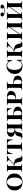

<svg xmlns="http://www.w3.org/2000/svg" viewBox="3344 -4246 916 7644"><g transform="rotate(-90 3802.0 -424.0)"><path d="M717 -310Q717 -214 674 -140.5Q631 -67 554 -26.5Q477 14 379 14Q278 14 202 -22.5Q126 -59 84 -129.5Q42 -200 42 -298Q42 -394 85 -467.5Q128 -541 205 -581.5Q282 -622 380 -622Q481 -622 557 -585.5Q633 -549 675 -478.5Q717 -408 717 -310ZM202 -302Q202 -213 226 -145Q250 -77 291.5 -40.5Q333 -4 383 -4Q435 -4 474.5 -42.5Q514 -81 535.5 -149.5Q557 -218 557 -306Q557 -395 533 -463Q509 -531 467.5 -567.5Q426 -604 376 -604Q324 -604 284.5 -565.5Q245 -527 223.5 -458.5Q202 -390 202 -302Z M1444 -44Q1419 -14 1388 0Q1357 14 1312 14Q1258 14 1225 -9Q1192 -32 1179 -94L1153 -210Q1145 -244 1134.5 -264.5Q1124 -285 1100.5 -298Q1077 -311 1036 -311H1012V-106Q1012 -68 1017.5 -51Q1023 -34 1038 -28Q1053 -22 1087 -20V0Q1036 -3 939 -3Q834 -3 784 0V-20Q818 -22 833 -28Q848 -34 853.5 -51Q859 -68 859 -106V-502Q859 -540 853.5 -557Q848 -574 832.5 -580Q817 -586 784 -588V-608Q833 -605 939 -605Q1036 -605 1087 -608V-588Q1053 -586 1038 -580Q1023 -574 1017.5 -557Q1012 -540 1012 -502V-330Q1055 -335 1087.5 -351Q1120 -367 1155 -404L1211 -464Q1246 -502 1246 -534Q1246 -558 1227 -572.5Q1208 -587 1177 -589V-608Q1249 -605 1323 -605Q1384 -605 1420 -608V-589Q1385 -581 1352.5 -561.5Q1320 -542 1284 -507L1100 -326Q1185 -320 1243 -292Q1301 -264 1319 -197L1342 -105Q1353 -62 1363.5 -47.5Q1374 -33 1390 -33Q1402 -34 1411 -39.5Q1420 -45 1430 -56Z M2072 -472Q2072 -416 2075 -384H2052Q2038 -460 2018.5 -503Q1999 -546 1968.5 -565.5Q1938 -585 1890 -585H1859V-116Q1859 -74 1867 -55Q1875 -36 1895 -29Q1915 -22 1960 -20V0Q1906 -3 1780 -3Q1653 -3 1605 0V-20Q1650 -22 1670 -29Q1690 -36 1698 -55Q1706 -74 1706 -116V-585H1675Q1627 -585 1596.5 -565.5Q1566 -546 1546.5 -503Q1527 -460 1513 -384H1490Q1493 -416 1493 -472Q1493 -532 1486 -608Q1573 -605 1780 -605Q1991 -605 2079 -608Q2072 -532 2072 -472Z M2665 -502V-106Q2665 -68 2670.5 -51Q2676 -34 2691 -28Q2706 -22 2740 -20V0Q2694 -3 2600 -3Q2490 -3 2431 0V-20Q2467 -22 2483.5 -28Q2500 -34 2506 -51Q2512 -68 2512 -106V-281H2459Q2418 -281 2395.5 -251.5Q2373 -222 2361 -159L2345 -81Q2336 -32 2303.5 -9Q2271 14 2212 14Q2133 14 2090 -41L2103 -54Q2123 -32 2144 -32Q2160 -32 2170 -44.5Q2180 -57 2186 -86L2203 -163Q2214 -222 2257.5 -249.5Q2301 -277 2382 -287H2384Q2276 -297 2228 -339.5Q2180 -382 2180 -445Q2180 -524 2241 -565.5Q2302 -607 2441 -607Q2467 -607 2487 -606L2606 -605Q2693 -605 2740 -608V-588Q2706 -586 2691 -580Q2676 -574 2670.5 -557Q2665 -540 2665 -502ZM2475 -302H2512V-502Q2512 -538 2507.5 -556Q2503 -574 2491 -581Q2479 -588 2454 -588Q2393 -588 2366.5 -553Q2340 -518 2340 -446Q2340 -379 2369 -340.5Q2398 -302 2475 -302Z M3377 -180Q3377 -94 3312 -47.5Q3247 -1 3116 -1Q3088 -1 3067 -2L2943 -3Q2855 -3 2808 0V-20Q2841 -22 2856.5 -28Q2872 -34 2877.5 -51Q2883 -68 2883 -106V-502Q2883 -540 2877.5 -557Q2872 -574 2857 -580Q2842 -586 2808 -588V-608Q2855 -605 2946 -605Q3018 -605 3092 -607H3129Q3259 -607 3318 -608Q3311 -541 3311 -488Q3311 -449 3314 -426H3291Q3276 -512 3239 -548.5Q3202 -585 3137 -585H3092Q3059 -585 3047.5 -572.5Q3036 -560 3036 -520V-348H3075Q3232 -348 3304.5 -306Q3377 -264 3377 -180ZM3217 -175Q3217 -247 3185 -288Q3153 -329 3076 -329H3036V-106Q3036 -70 3040.5 -52.5Q3045 -35 3057.5 -28Q3070 -21 3095 -21Q3160 -21 3188.5 -59Q3217 -97 3217 -175Z M3671 -246V-106Q3671 -68 3677 -51Q3683 -34 3699.5 -28Q3716 -22 3752 -20V0Q3694 -3 3583 -3Q3490 -3 3443 0V-20Q3477 -22 3492 -28Q3507 -34 3512.5 -51Q3518 -68 3518 -106V-502Q3518 -540 3512.5 -557Q3507 -574 3491.5 -580Q3476 -586 3443 -588V-608Q3490 -605 3577 -605L3698 -606Q3719 -607 3746 -607Q3876 -607 3939.5 -563.5Q4003 -520 4003 -440Q4003 -359 3936.5 -302.5Q3870 -246 3714 -246ZM3671 -502V-266H3704Q3783 -266 3813 -310Q3843 -354 3843 -429Q3843 -510 3817.5 -549Q3792 -588 3733 -588Q3707 -588 3694 -581Q3681 -574 3676 -556Q3671 -538 3671 -502Z M4613 -182Q4613 -1 4352 -1Q4325 -1 4305 -2L4187 -3Q4100 -3 4053 0V-20Q4086 -22 4101.5 -28Q4117 -34 4122.5 -51Q4128 -68 4128 -106V-502Q4128 -540 4122.5 -557Q4117 -574 4102 -580Q4087 -586 4053 -588V-608Q4100 -605 4193 -605Q4303 -605 4362 -608V-588Q4326 -586 4309.5 -580Q4293 -574 4287 -557Q4281 -540 4281 -502V-350H4328Q4485 -349 4549 -304Q4613 -259 4613 -182ZM4453 -174Q4453 -247 4424 -288.5Q4395 -330 4318 -330H4281V-106Q4281 -70 4285.5 -52Q4290 -34 4302 -27Q4314 -20 4339 -20Q4400 -20 4426.5 -58Q4453 -96 4453 -174Z M5168 -557Q5179 -548 5187 -548Q5207 -548 5213 -608H5236Q5232 -548 5232 -398H5209Q5199 -452 5189 -476.5Q5179 -501 5159 -526Q5131 -559 5095.5 -577.5Q5060 -596 5022 -596Q4967 -596 4926 -560.5Q4885 -525 4862.5 -459Q4840 -393 4840 -302Q4840 -210 4864.5 -144.5Q4889 -79 4932 -45.5Q4975 -12 5029 -12Q5068 -12 5105.5 -30.5Q5143 -49 5170 -82Q5190 -107 5199 -136Q5208 -165 5216 -220H5239Q5239 -63 5243 0H5220Q5217 -31 5211 -45.5Q5205 -60 5195 -60Q5187 -60 5175 -51Q5138 -20 5098 -3Q5058 14 5002 14Q4907 14 4834 -23Q4761 -60 4720.5 -130Q4680 -200 4680 -298Q4680 -393 4722 -467Q4764 -541 4836.5 -581.5Q4909 -622 5000 -622Q5058 -622 5094 -605.5Q5130 -589 5168 -557Z M5988 -44Q5963 -14 5932 0Q5901 14 5856 14Q5802 14 5769 -9Q5736 -32 5723 -94L5697 -210Q5689 -244 5678.5 -264.5Q5668 -285 5644.5 -298Q5621 -311 5580 -311H5556V-106Q5556 -68 5561.5 -51Q5567 -34 5582 -28Q5597 -22 5631 -20V0Q5580 -3 5483 -3Q5378 -3 5328 0V-20Q5362 -22 5377 -28Q5392 -34 5397.5 -51Q5403 -68 5403 -106V-502Q5403 -540 5397.5 -557Q5392 -574 5376.5 -580Q5361 -586 5328 -588V-608Q5377 -605 5483 -605Q5580 -605 5631 -608V-588Q5597 -586 5582 -580Q5567 -574 5561.5 -557Q5556 -540 5556 -502V-330Q5599 -335 5631.5 -351Q5664 -367 5699 -404L5755 -464Q5790 -502 5790 -534Q5790 -558 5771 -572.5Q5752 -587 5721 -589V-608Q5793 -605 5867 -605Q5928 -605 5964 -608V-589Q5929 -581 5896.5 -561.5Q5864 -542 5828 -507L5644 -326Q5729 -320 5787 -292Q5845 -264 5863 -197L5886 -105Q5897 -62 5907.5 -47.5Q5918 -33 5934 -33Q5946 -34 5955 -39.5Q5964 -45 5974 -56Z M6694 -502V-106Q6694 -68 6699.5 -51Q6705 -34 6720.5 -28Q6736 -22 6769 -20V0Q6723 -3 6623 -3Q6522 -3 6466 0V-20Q6500 -22 6515 -28Q6530 -34 6535.5 -51Q6541 -68 6541 -106V-476L6264 -84Q6266 -57 6272.5 -44Q6279 -31 6294 -26.5Q6309 -22 6339 -20V0Q6284 -3 6182 -3Q6084 -3 6036 0V-20Q6070 -22 6085 -28Q6100 -34 6105.5 -51Q6111 -68 6111 -106V-502Q6111 -540 6105.5 -557Q6100 -574 6084.5 -580Q6069 -586 6036 -588V-608Q6084 -605 6182 -605Q6284 -605 6339 -608V-588Q6305 -586 6290 -580Q6275 -574 6269.5 -557Q6264 -540 6264 -502V-121L6541 -514Q6540 -546 6534 -560.5Q6528 -575 6513 -580.5Q6498 -586 6466 -588V-608Q6521 -605 6623 -605Q6671 -605 6729 -607Q6746 -608 6769 -608V-588Q6735 -586 6720 -580Q6705 -574 6699.5 -557Q6694 -540 6694 -502Z M7495 -502V-106Q7495 -68 7500.5 -51Q7506 -34 7521.5 -28Q7537 -22 7570 -20V0Q7524 -3 7424 -3Q7323 -3 7267 0V-20Q7301 -22 7316 -28Q7331 -34 7336.5 -51Q7342 -68 7342 -106V-476L7065 -84Q7067 -57 7073.5 -44Q7080 -31 7095 -26.5Q7110 -22 7140 -20V0Q7085 -3 6983 -3Q6885 -3 6837 0V-20Q6871 -22 6886 -28Q6901 -34 6906.5 -51Q6912 -68 6912 -106V-502Q6912 -540 6906.5 -557Q6901 -574 6885.5 -580Q6870 -586 6837 -588V-608Q6885 -605 6983 -605Q7085 -605 7140 -608V-588Q7106 -586 7091 -580Q7076 -574 7070.5 -557Q7065 -540 7065 -502V-121L7342 -514Q7341 -546 7335 -560.5Q7329 -575 7314 -580.5Q7299 -586 7267 -588V-608Q7322 -605 7424 -605Q7472 -605 7530 -607Q7547 -608 7570 -608V-588Q7536 -586 7521 -580Q7506 -574 7500.5 -557Q7495 -540 7495 -502ZM7440 -796Q7440 -752 7380 -722Q7349 -706 7304 -696.5Q7259 -687 7204 -687Q7149 -687 7104 -696.5Q7059 -706 7028 -722Q6969 -751 6969 -796Q6969 -824 6991 -843Q7013 -862 7048 -862Q7083 -862 7106 -843.5Q7129 -825 7129 -795Q7129 -770 7111.5 -753Q7094 -736 7067 -730Q7094 -718 7131.5 -712.5Q7169 -707 7204 -707Q7239 -707 7276.5 -713Q7314 -719 7340 -731Q7313 -737 7296.5 -754Q7280 -771 7280 -795Q7280 -824 7303 -843Q7326 -862 7361 -862Q7395 -862 7417.5 -843.5Q7440 -825 7440 -796Z"/></g></svg>

Font: Playfair Display SC
Style: Bold
Weight: 700
Designer: Claus Eggers Sørensen
Foundry: Claus Eggers Sørensen
Version: Version 1.200; ttfautohint (v1.6)